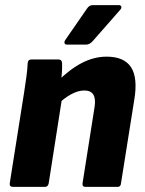

<svg xmlns="http://www.w3.org/2000/svg" viewBox="-20 -729 566 749"><path d="M314 0Q300 0 302 -14L349 -312Q359 -376 309 -376Q285 -376 258 -361.5Q231 -347 202 -319L203 -410Q252 -459 299.5 -483.5Q347 -508 396 -508Q464 -508 491 -467Q518 -426 504 -341L452 -14Q451 0 439 0ZM31 0Q16 0 18 -14L74 -368Q79 -400 83 -429.5Q87 -459 88 -483Q89 -497 102 -497H208Q221 -497 222 -484Q223 -468 221.5 -446.5Q220 -425 218 -405L223 -353L170 -14Q167 0 156 0ZM241 -555Q234 -555 232 -560Q230 -565 234 -572L319 -695Q328 -709 341 -709H444Q451 -709 453 -703.5Q455 -698 450 -692L342 -569Q330 -555 316 -555Z"/></svg>

Font: Sofia Sans Semi Condensed Black
Style: Italic
Weight: 900
Italic angle: -9°
Version: Version 4.100